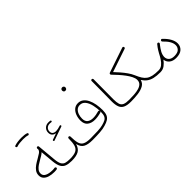

<svg xmlns="http://www.w3.org/2000/svg" viewBox="92 -1684 2584 2584"><g transform="rotate(-45 1383.5 -392.5)"><path d="M81.5 -181.2Q81.5 -221.2 103 -251.5Q124.5 -281.7 158.2 -305.4Q191.9 -329.1 228 -348.6Q264.6 -368.7 293.2 -388.4Q321.8 -408.2 325.7 -433.1L324.2 -449.7Q323.7 -456.5 328.4 -462.6Q333 -468.8 340.3 -469.2Q347.7 -470.2 353.5 -465.3Q359.4 -460.4 359.9 -453.1L384.3 -185.5Q390.1 -119.6 407.7 -88.6Q425.3 -57.6 456.8 -48.6Q488.3 -39.6 536.6 -39.6H537.1Q554.7 -39.6 554.7 -22Q554.7 -4.4 537.1 -4.4H536.6Q478 -4.4 438.7 -18.6Q399.4 -32.7 377.4 -71Q355.5 -109.4 348.6 -181.6L331.1 -375Q314.5 -358.9 291.5 -344.7Q268.6 -330.6 243.2 -316.4Q212.4 -299.3 183.6 -279.8Q154.8 -260.3 136.2 -236.3Q117.7 -212.4 117.7 -181.2Q117.7 -139.6 158.2 -119.4Q198.7 -99.1 264.6 -99.1Q274.4 -99.1 284.4 -100.1Q294.4 -101.1 305.2 -102.5Q312 -103.5 318.1 -98.9Q324.2 -94.2 325.2 -87.4Q326.2 -80.1 321.5 -74.2Q316.9 -68.4 309.6 -67.4Q298.8 -65.9 287.4 -64.9Q275.9 -64 264.6 -64Q212.9 -64 171.4 -76.2Q129.9 -88.4 105.7 -114.5Q81.5 -140.6 81.5 -181.2ZM134.8 -668Q130.4 -683.1 145 -687.5Q170.9 -696.8 206.5 -701.2Q242.2 -705.6 276.9 -705.6Q306.2 -705.6 331.5 -702.4Q356.9 -699.2 374.5 -692.4Q380.4 -689.5 382.8 -683.1Q385.3 -676.8 381.8 -670.9Q378.9 -666 373.8 -663.6Q368.7 -661.1 363.3 -663.1Q349.1 -668.5 325.9 -671.1Q302.7 -673.8 276.9 -673.8Q242.7 -673.8 209.7 -669.9Q176.8 -666 154.8 -657.7Q148.4 -655.8 142.8 -659.2Q137.2 -662.6 134.8 -668Z M550.3 -370.1Q546.4 -380.9 557.6 -385.7L649.9 -418Q618.2 -421.9 598.4 -442.1Q578.6 -462.4 578.6 -496.6Q578.6 -539.1 606.7 -566.7Q634.8 -594.2 677.7 -594.2Q685.1 -594.2 695.6 -593.5Q706.1 -592.8 712.9 -591.8Q724.1 -589.8 723.1 -579.1Q723.1 -574.2 719 -570.6Q714.8 -566.9 709.5 -567.4Q704.6 -568.4 695.1 -569.1Q685.5 -569.8 679.2 -569.8Q645.5 -569.8 624 -549.1Q602.5 -528.3 602.5 -496.1Q602.5 -466.3 620.6 -451.7Q638.7 -437 669.9 -437Q703.6 -437 755.9 -454.6Q761.2 -456.5 765.4 -453.6Q769.5 -450.7 771 -446.3Q773.4 -434.6 763.7 -431.6L565.9 -362.8Q554.7 -357.9 550.3 -370.1ZM519 -22Q519 -29.8 524.4 -34.7Q529.8 -39.6 537.1 -39.6Q613.8 -39.6 652.8 -58.8Q691.9 -78.1 705.6 -123.8Q719.2 -169.4 718.8 -248.5Q719.2 -256.8 724.9 -261.7Q730.5 -266.6 738.3 -265.6Q745.1 -265.1 750 -260Q754.9 -254.9 754.4 -247.6Q755.4 -169.9 767.6 -124.3Q779.8 -78.6 817.6 -59.1Q855.5 -39.6 932.6 -39.6H933.1Q950.7 -39.6 950.7 -22Q950.7 -4.4 933.1 -4.4H932.6Q841.8 -4.4 796.6 -31.5Q751.5 -58.6 737.3 -125Q719.2 -59.6 673.3 -32Q627.4 -4.4 537.1 -4.4Q529.8 -4.4 524.4 -9.5Q519 -14.6 519 -22Z M915.5 -22Q915.5 -39.6 933.1 -39.6Q1007.3 -39.6 1067.1 -42.7Q1127 -45.9 1163.1 -55.7Q1204.6 -66.4 1230.2 -80.3Q1255.9 -94.2 1267.6 -120.4Q1279.3 -146.5 1279.3 -193.8Q1279.3 -263.7 1265.1 -324.7Q1251 -385.7 1221.2 -423.3Q1191.4 -460.9 1143.6 -460.9Q1107.9 -460.9 1083.7 -439.2Q1059.6 -417.5 1047.4 -382.8Q1035.2 -348.1 1035.2 -309.6Q1035.2 -255.9 1065.9 -232.2Q1096.7 -208.5 1147.9 -208.5Q1172.9 -208.5 1202.4 -213.4Q1231.9 -218.3 1257.3 -226.1Q1264.6 -228.5 1270.3 -224.6Q1275.9 -220.7 1277.8 -214.8Q1279.8 -208 1276.6 -201.4Q1273.4 -194.8 1266.6 -192.9Q1205.6 -174.8 1147.9 -174.8Q1083 -174.8 1042.2 -206.5Q1001.5 -238.3 1001.5 -306.6Q1001.5 -355.5 1017.8 -398.9Q1034.2 -442.4 1065.7 -469.5Q1097.2 -496.6 1143.1 -496.6Q1188 -496.6 1220.2 -471.4Q1252.4 -446.3 1273.2 -403.6Q1293.9 -360.8 1303.7 -306.6Q1313.5 -252.4 1313.5 -194.3Q1313.5 -141.6 1299.8 -109.6Q1286.1 -77.6 1256.8 -58.8Q1227.5 -40 1181.2 -27.3Q1140.1 -13.7 1075.4 -9Q1010.7 -4.4 933.1 -4.4Q925.8 -4.4 920.7 -9.5Q915.5 -14.6 915.5 -22ZM1112.3 -767.6Q1112.3 -778.3 1120.6 -787.4Q1128.9 -796.4 1143.6 -796.4Q1153.3 -796.4 1159.7 -792.5Q1166 -788.6 1169.4 -783.2Q1174.8 -775.4 1174.8 -766.6Q1174.8 -755.9 1168 -744.4Q1161.1 -732.9 1142.6 -732.9Q1130.4 -732.9 1123.5 -739Q1116.7 -745.1 1114.3 -752.9Q1113.8 -756.3 1113 -760Q1112.3 -763.7 1112.3 -767.6Z M1481 -192.9Q1481 -280.3 1483.2 -380.1Q1485.4 -480 1484.4 -574.2Q1484.4 -592.3 1501.5 -592.3Q1509.3 -592.8 1514.4 -587.6Q1519.5 -582.5 1520 -575.2Q1520.5 -481 1519 -381.1Q1517.6 -281.2 1517.6 -193.4Q1517.6 -134.8 1528.3 -101.3Q1539.1 -67.9 1570.6 -53.7Q1602.1 -39.6 1664.1 -39.6H1664.6Q1682.1 -39.6 1682.1 -22Q1682.1 -4.4 1664.6 -4.4H1664.1Q1593.8 -4.4 1554 -22.5Q1514.2 -40.5 1497.6 -81.8Q1481 -123 1481 -192.9Z M1647 -22Q1647 -39.6 1664.6 -39.6Q1713.9 -39.6 1761.2 -43Q1808.6 -46.4 1846.7 -57.4Q1884.8 -68.4 1907.5 -91.1Q1930.2 -113.8 1930.2 -152.3Q1930.2 -183.1 1911.4 -221.2Q1892.6 -259.3 1862.3 -299.8Q1832 -340.3 1797.9 -378.4Q1763.7 -416.5 1732.9 -447.8Q1729 -452.1 1726.6 -455.8Q1724.1 -459.5 1724.1 -464.4Q1724.1 -478 1737.3 -481.9L2092.3 -602.1Q2110.8 -608.4 2116.2 -590.8Q2121.1 -573.7 2104 -568.4L1773.4 -457Q1805.7 -423.3 1840.1 -383.5Q1874.5 -343.8 1903.8 -302Q1933.1 -260.3 1949.7 -221.2L1950.2 -220.2Q1971.7 -168.9 1993.4 -134.3Q2015.1 -99.6 2044.4 -78.9Q2073.7 -58.1 2116.5 -48.8Q2159.2 -39.6 2222.2 -39.6H2222.7Q2240.2 -39.6 2240.2 -22Q2240.2 -4.4 2222.7 -4.4H2222.2Q2152.3 -4.4 2104 -15.9Q2055.7 -27.3 2022 -52.7Q1988.3 -78.1 1961.9 -119.1Q1950.2 -70.3 1906.2 -45.7Q1862.3 -21 1798.6 -12.7Q1734.9 -4.4 1664.6 -4.4Q1657.2 -4.4 1652.1 -9.5Q1647 -14.6 1647 -22Z M2205.1 -22Q2205.1 -39.6 2222.7 -39.6Q2262.7 -39.6 2293 -63.5Q2323.2 -87.4 2346.9 -124.3Q2370.6 -161.1 2390.1 -199.7Q2398.9 -216.8 2411.1 -235.8Q2429.7 -266.6 2456.5 -298.8Q2458.5 -301.3 2460.4 -303.7Q2461.4 -304.7 2462.4 -305.7Q2467.3 -310.1 2474.4 -310.3Q2481.4 -310.5 2486.3 -306.2Q2491.7 -301.3 2492.2 -293.9Q2492.7 -286.6 2487.8 -280.8Q2483.4 -275.9 2479.5 -271Q2465.8 -253.4 2450.7 -231.7Q2435.5 -210 2424.8 -189.5Q2404.3 -147.5 2404.3 -113.3Q2404.3 -75.2 2430.9 -50Q2457.5 -24.9 2507.8 -24.9Q2572.8 -24.9 2599.6 -52Q2626.5 -79.1 2626.5 -117.2Q2626.5 -190.9 2533.2 -278.8Q2527.8 -284.2 2527.6 -291.7Q2527.3 -299.3 2532.2 -304.2Q2545.4 -317.4 2558.1 -305.2Q2608.9 -256.8 2635.7 -208.3Q2662.6 -159.7 2662.6 -114.3Q2662.6 -60.5 2624.3 -25.1Q2585.9 10.3 2508.8 10.3Q2448.2 10.3 2412.1 -19.3Q2376 -48.8 2371.1 -96.2Q2344.7 -58.6 2308.3 -31.5Q2272 -4.4 2222.7 -4.4Q2215.3 -4.4 2210.2 -9.5Q2205.1 -14.6 2205.1 -22Z"/></g></svg>

Font: Mikhak-FD ExtraLight
Style: Regular
Weight: 200
Designer: Amin Abedi
Version: Version 3.2